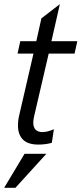

<svg xmlns="http://www.w3.org/2000/svg" viewBox="-20 -686 392 924"><path d="M66.4 -82Q66.4 -106.9 72.8 -132.8L141.1 -428.2H64.5L77.6 -487.8H154.8L179.2 -597.7L268.1 -666L227.5 -487.8H352.1L338.9 -428.2H214.4L144 -125.5Q140.1 -107.4 140.1 -96.2Q140.1 -72.8 151.9 -61.5Q163.6 -50.3 184.1 -50.3Q207.5 -50.3 239.3 -64L229.5 1Q220.2 4.4 202.1 7.1Q184.1 9.8 165 9.8Q114.3 9.8 90.3 -14.4Q66.4 -38.6 66.4 -82ZM0 217.8 98.1 54.2H203.1L54.2 217.8Z"/></svg>

Font: Acari Sans
Style: Italic
Weight: 400
Italic angle: -13°
Designer: Alfredo Marco Pradil and Stefan Peev
Foundry: Hanken Design Co.
Version: Version 1.045;January 11, 2019;FontCreator 11.5.0.2425 64-bi